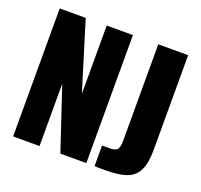

<svg xmlns="http://www.w3.org/2000/svg" viewBox="-107 -711 872 833"><g transform="rotate(20 329.0 -295.0)"><path d="M33 0V-591H153L250 -276V-591H371V0H251L155 -288V0ZM461 1Q452 1 435 1Q418 1 409 0V-95H439Q469 -94 478.5 -104.5Q488 -115 488 -145V-591H626V-153Q626 -93 609.5 -59Q593 -25 557 -12Q521 1 461 1Z"/></g></svg>

Font: Alumni Sans Thin ExtraBold
Style: Regular
Weight: 800
Version: Version 1.018